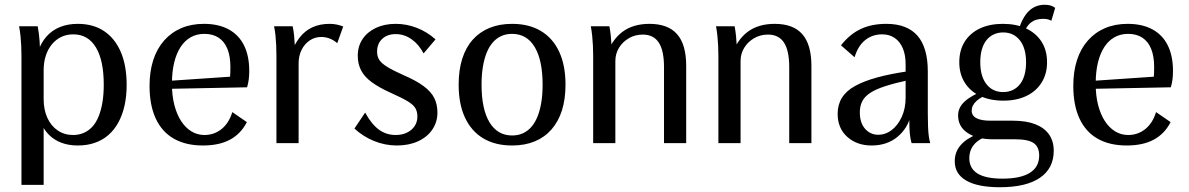

<svg xmlns="http://www.w3.org/2000/svg" viewBox="-20 -600 4984 805"><path d="M70 175V-365Q70 -388 69 -408Q68 -428 66 -448.5Q64 -469 60 -490H138Q141 -474 143 -458.5Q145 -443 146 -428Q147 -413 147.5 -397.5Q148 -382 148 -365L139 -383Q152 -421 175 -447Q198 -473 231 -486.5Q264 -500 306 -500Q371 -500 416.5 -469.5Q462 -439 486.5 -382Q511 -325 511 -244Q511 -196 502 -156.5Q493 -117 476 -86Q459 -55 434 -33.5Q409 -12 377 -1Q345 10 306 10Q268 10 237.5 -1.5Q207 -13 185 -35Q163 -57 150 -90L163 -100V175ZM286 -34Q311 -34 331.5 -43Q352 -52 367.5 -69Q383 -86 393.5 -112Q404 -138 409.5 -171Q415 -204 415 -245Q415 -347 382 -401.5Q349 -456 287 -456Q259 -456 236.5 -445Q214 -434 197.5 -414Q181 -394 172 -366.5Q163 -339 163 -305V-185Q163 -140 178.5 -106Q194 -72 222 -53Q250 -34 286 -34Z M831 10Q759 10 709 -18.5Q659 -47 633 -103Q607 -159 607 -240Q607 -300 622.5 -348Q638 -396 668 -430Q698 -464 740 -482Q782 -500 835 -500Q896 -500 938.5 -477Q981 -454 1003 -410Q1025 -366 1025 -302Q1025 -284 1023 -267.5Q1021 -251 1016 -234L659 -227V-259L982 -281L937 -243Q943 -263 944.5 -277Q946 -291 946 -319Q946 -364 933.5 -395Q921 -426 896.5 -442Q872 -458 837 -458Q805 -458 780 -444Q755 -430 737.5 -403.5Q720 -377 710.5 -338.5Q701 -300 701 -252V-246Q701 -199 711 -160Q721 -121 739 -93Q757 -65 782 -49.5Q807 -34 837 -34Q878 -34 909 -59Q940 -84 954 -130L1015 -88Q990 -39 944.5 -14.5Q899 10 831 10Z M1139 0V-365Q1139 -390 1138 -411Q1137 -432 1135 -451.5Q1133 -471 1129 -490H1207Q1211 -471 1213 -451.5Q1215 -432 1216 -411Q1217 -390 1217 -365L1195 -364Q1212 -411 1235 -441Q1258 -471 1289.5 -485.5Q1321 -500 1362 -500Q1378 -500 1392 -497Q1406 -494 1419 -489L1394 -419Q1379 -432 1362 -438.5Q1345 -445 1327 -445Q1300 -445 1278.5 -430.5Q1257 -416 1244.5 -391Q1232 -366 1232 -334V0Z M1644 10Q1595 10 1549 -8.5Q1503 -27 1466 -61L1511 -128Q1537 -80 1568 -57Q1599 -34 1639 -34Q1666 -34 1686.5 -44Q1707 -54 1718.5 -71.5Q1730 -89 1730 -111Q1730 -132 1721.5 -146.5Q1713 -161 1689 -175.5Q1665 -190 1620 -210Q1569 -233 1538.5 -255.5Q1508 -278 1494 -305Q1480 -332 1480 -366Q1480 -406 1500 -436Q1520 -466 1556 -483Q1592 -500 1639 -500Q1684 -500 1727 -483.5Q1770 -467 1806 -435L1756 -376Q1736 -414 1705.5 -435.5Q1675 -457 1639 -457Q1604 -457 1582.5 -437Q1561 -417 1561 -383Q1561 -363 1570.5 -348.5Q1580 -334 1604.5 -319Q1629 -304 1674 -284Q1725 -262 1756 -239Q1787 -216 1800.5 -189.5Q1814 -163 1814 -128Q1814 -88 1792.5 -56.5Q1771 -25 1732.5 -7.5Q1694 10 1644 10Z M2127 10Q2056 10 2006 -20Q1956 -50 1929.5 -107Q1903 -164 1903 -245Q1903 -306 1918 -353.5Q1933 -401 1962 -433.5Q1991 -466 2032.5 -483Q2074 -500 2127 -500Q2198 -500 2248 -470Q2298 -440 2324.5 -383Q2351 -326 2351 -245Q2351 -184 2336 -137Q2321 -90 2292 -57Q2263 -24 2221.5 -7Q2180 10 2127 10ZM2127 -32Q2152 -32 2172 -41Q2192 -50 2207.5 -67.5Q2223 -85 2233.5 -111Q2244 -137 2249.5 -170.5Q2255 -204 2255 -245Q2255 -347 2222 -402.5Q2189 -458 2127 -458Q2102 -458 2082 -449Q2062 -440 2046.5 -422.5Q2031 -405 2020.5 -379Q2010 -353 2004.5 -319.5Q1999 -286 1999 -245Q1999 -142 2032.5 -87Q2066 -32 2127 -32Z M2467 0V-365Q2467 -388 2466 -408Q2465 -428 2463 -448.5Q2461 -469 2457 -490H2535Q2539 -469 2541 -448.5Q2543 -428 2544 -408Q2545 -388 2545 -365L2521 -364Q2544 -432 2589 -466Q2634 -500 2703 -500Q2781 -500 2819 -456.5Q2857 -413 2857 -324V0H2764V-318Q2764 -388 2742 -421.5Q2720 -455 2675 -455Q2643 -455 2617 -440Q2591 -425 2575.5 -400Q2560 -375 2560 -344V0Z M2992 0V-365Q2992 -388 2991 -408Q2990 -428 2988 -448.5Q2986 -469 2982 -490H3060Q3064 -469 3066 -448.5Q3068 -428 3069 -408Q3070 -388 3070 -365L3046 -364Q3069 -432 3114 -466Q3159 -500 3228 -500Q3306 -500 3344 -456.5Q3382 -413 3382 -324V0H3289V-318Q3289 -388 3267 -421.5Q3245 -455 3200 -455Q3168 -455 3142 -440Q3116 -425 3100.5 -400Q3085 -375 3085 -344V0Z M3634 10Q3573 10 3532.5 -26Q3492 -62 3492 -123Q3492 -161 3510 -190Q3528 -219 3565 -239.5Q3602 -260 3658.5 -275.5Q3715 -291 3793 -302V-265Q3733 -252 3692.5 -239Q3652 -226 3628.5 -210.5Q3605 -195 3595 -175Q3585 -155 3585 -129Q3585 -85 3607 -60Q3629 -35 3662 -35Q3693 -35 3719 -55Q3745 -75 3761 -110.5Q3777 -146 3777 -190V-331Q3777 -370 3765 -398Q3753 -426 3731 -441Q3709 -456 3679 -456Q3637 -456 3607 -431.5Q3577 -407 3563 -360L3506 -410Q3543 -457 3589 -478.5Q3635 -500 3696 -500Q3740 -500 3772.5 -487.5Q3805 -475 3826.5 -450.5Q3848 -426 3859 -388.5Q3870 -351 3870 -301V-127Q3870 -92 3871 -69Q3872 -46 3874 -30.5Q3876 -15 3880 0H3802Q3798 -14 3796 -28.5Q3794 -43 3793 -65.5Q3792 -88 3792 -123L3799 -118Q3786 -62 3742.5 -26Q3699 10 3634 10Z M4172 185Q4126 185 4090.5 178Q4055 171 4031 157Q4007 143 3995 123Q3983 103 3983 76Q3983 38 4006.5 10Q4030 -18 4076 -37L4102 -22Q4074 -9 4059 12.5Q4044 34 4044 63Q4044 106 4078.5 127.5Q4113 149 4183 149Q4259 149 4298 124.5Q4337 100 4337 52Q4337 16 4314 0Q4291 -16 4237 -16H4143Q4077 -16 4037 -42.5Q3997 -69 3997 -116Q3997 -149 4024 -174Q4051 -199 4106 -221L4131 -207Q4094 -195 4074 -176.5Q4054 -158 4054 -136Q4054 -115 4074 -104.5Q4094 -94 4132 -94H4226Q4283 -94 4321 -79Q4359 -64 4378.5 -36Q4398 -8 4398 32Q4398 106 4340 145.5Q4282 185 4172 185ZM4187 -178Q4131 -178 4089.5 -197.5Q4048 -217 4025 -253.5Q4002 -290 4002 -339Q4002 -389 4024.5 -425Q4047 -461 4088 -480.5Q4129 -500 4185 -500Q4241 -500 4282.5 -480.5Q4324 -461 4347 -425Q4370 -389 4370 -339Q4370 -290 4347 -253.5Q4324 -217 4283 -197.5Q4242 -178 4187 -178ZM4186 -214Q4208 -214 4226 -222.5Q4244 -231 4256.5 -247Q4269 -263 4275.5 -286Q4282 -309 4282 -339Q4282 -398 4256 -431Q4230 -464 4186 -464Q4164 -464 4146 -455.5Q4128 -447 4115.5 -431Q4103 -415 4096.5 -392Q4090 -369 4090 -339Q4090 -280 4116 -247Q4142 -214 4186 -214ZM4266 -446 4250 -473Q4267 -528 4294 -554Q4321 -580 4360 -580Q4374 -580 4384.5 -577Q4395 -574 4404 -567L4388 -513Q4378 -518 4371 -519.5Q4364 -521 4352 -521Q4321 -521 4300.5 -504Q4280 -487 4266 -446Z M4704 10Q4632 10 4582 -18.5Q4532 -47 4506 -103Q4480 -159 4480 -240Q4480 -300 4495.5 -348Q4511 -396 4541 -430Q4571 -464 4613 -482Q4655 -500 4708 -500Q4769 -500 4811.5 -477Q4854 -454 4876 -410Q4898 -366 4898 -302Q4898 -284 4896 -267.5Q4894 -251 4889 -234L4532 -227V-259L4855 -281L4810 -243Q4816 -263 4817.5 -277Q4819 -291 4819 -319Q4819 -364 4806.5 -395Q4794 -426 4769.5 -442Q4745 -458 4710 -458Q4678 -458 4653 -444Q4628 -430 4610.5 -403.5Q4593 -377 4583.5 -338.5Q4574 -300 4574 -252V-246Q4574 -199 4584 -160Q4594 -121 4612 -93Q4630 -65 4655 -49.5Q4680 -34 4710 -34Q4751 -34 4782 -59Q4813 -84 4827 -130L4888 -88Q4863 -39 4817.5 -14.5Q4772 10 4704 10Z"/></svg>

Font: Sutasoma
Style: Regular
Weight: 400
Designer: Izhar Fathurrohim, Akbar Rohmanto, Arusyal Khofiqoini
Foundry: Kiwari Kolektiv
Version: Version 1.102